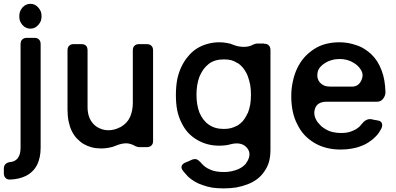

<svg xmlns="http://www.w3.org/2000/svg" viewBox="-36 -782 2103 1019"><path d="M18.6 170.9Q43 169.9 63.5 165Q84 160.2 101.6 151.4Q121.1 141.6 135.7 127Q150.4 113.3 160.2 93.8Q169.9 75.2 174.8 51.8Q179.7 29.3 179.7 2Q179.7 -181.6 179.7 -547.9Q179.7 -563.5 170.9 -572.3Q163.1 -581.1 146.5 -581.1Q132.8 -581.1 106.4 -581.1Q90.8 -581.1 82 -572.3Q73.2 -564.5 73.2 -547.9Q73.2 -364.3 73.2 1Q73.2 20.5 69.3 35.2Q64.5 49.8 56.6 59.6Q49.8 67.4 40 72.3Q30.3 77.1 17.6 78.1Q2 80.1 -6.8 88.9Q-15.6 97.7 -15.6 113.3Q-15.6 121.1 -15.6 137.7Q-15.6 137.7 -15.6 136.7Q-15.6 153.3 -6.8 162.1Q1 170.9 15.6 170.9Q16.6 170.9 18.6 170.9ZM83 -742.2Q75.2 -732.4 70.3 -720.7Q66.4 -709 66.4 -695.3Q66.4 -681.6 70.3 -669.9Q75.2 -659.2 83 -649.4Q91.8 -639.6 102.5 -634.8Q113.3 -629.9 125 -629.9Q137.7 -629.9 148.4 -634.8Q158.2 -639.6 167 -649.4Q175.8 -659.2 180.7 -670.9Q184.6 -682.6 184.6 -696.3Q184.6 -710 180.7 -720.7Q175.8 -732.4 167 -742.2Q158.2 -752 148.4 -756.8Q137.7 -761.7 125 -761.7Q113.3 -761.7 102.5 -756.8Q91.8 -752 83 -742.2Z M742.2 -1Q758.8 -1 767.6 -9.8Q776.4 -17.6 776.4 -34.2Q776.4 -194.3 776.4 -514.6Q776.4 -530.3 767.6 -539.1Q758.8 -547.9 742.2 -547.9Q729.5 -547.9 702.1 -547.9Q686.5 -547.9 677.7 -539.1Q668.9 -531.2 668.9 -514.6Q668.9 -420.9 668.9 -235.4Q668.9 -195.3 654.3 -161.1Q638.7 -127 603.5 -107.4Q602.5 -107.4 601.6 -106.4Q600.6 -106.4 600.6 -106.4Q585.9 -98.6 570.3 -94.7Q555.7 -90.8 541 -90.8Q515.6 -90.8 496.1 -99.6Q475.6 -107.4 460 -124Q444.3 -140.6 436.5 -163.1Q428.7 -185.5 428.7 -212.9Q428.7 -313.5 428.7 -514.6Q428.7 -530.3 420.9 -539.1Q412.1 -547.9 395.5 -547.9Q381.8 -547.9 355.5 -547.9Q339.8 -547.9 331.1 -539.1Q322.3 -531.2 322.3 -514.6Q322.3 -409.2 322.3 -200.2Q322.3 -167 328.1 -137.7Q334 -109.4 344.7 -86.9Q356.4 -63.5 372.1 -46.9Q388.7 -29.3 408.2 -17.6Q428.7 -5.9 451.2 0Q474.6 5.9 501 5.9Q522.5 5.9 541 2Q560.5 -1 576.2 -7.8Q605.5 -20.5 631.8 -21.5Q657.2 -21.5 683.6 -5.9Q687.5 -3.9 692.4 -2.9Q697.3 -1 703.1 -1Q704.1 -1 704.1 -1Q713.9 -1 723.6 -1Q733.4 -1 742.2 -1Z M1329.1 -550.8Q1322.3 -550.8 1317.4 -548.8Q1312.5 -547.9 1308.6 -545.9Q1288.1 -533.2 1256.8 -533.2Q1225.6 -534.2 1203.1 -543.9Q1188.5 -550.8 1168.9 -553.7Q1150.4 -557.6 1127.9 -557.6Q1094.7 -557.6 1064.5 -548.8Q1035.2 -541 1008.8 -524.4Q982.4 -507.8 962.9 -483.4Q942.4 -460 926.8 -427.7Q912.1 -396.5 904.3 -359.4Q897.5 -321.3 897.5 -277.3Q897.5 -233.4 904.3 -197.3Q912.1 -160.2 927.7 -129.9Q942.4 -99.6 962.9 -77.1Q984.4 -54.7 1009.8 -40Q1036.1 -24.4 1065.4 -16.6Q1094.7 -8.8 1127 -8.8Q1143.6 -8.8 1158.2 -10.7Q1171.9 -11.7 1184.6 -15.6Q1242.2 -31.2 1271.5 -1Q1300.8 29.3 1278.3 71.3Q1273.4 80.1 1267.6 87.9Q1260.7 95.7 1252.9 101.6Q1233.4 116.2 1208 123Q1182.6 130.9 1152.3 130.9Q1129.9 130.9 1112.3 127.9Q1093.8 125 1080.1 118.2Q1065.4 112.3 1054.7 104.5Q1043.9 96.7 1036.1 87.9Q1034.2 85.9 1033.2 85Q1031.2 83 1030.3 81.1Q1016.6 66.4 1006.8 63.5Q996.1 59.6 978.5 67.4Q971.7 70.3 963.9 74.2Q956.1 77.1 949.2 80.1Q932.6 86.9 928.7 97.7Q923.8 108.4 933.6 122.1Q939.5 130.9 947.3 138.7Q954.1 147.5 961.9 155.3Q976.6 168.9 996.1 180.7Q1014.6 192.4 1039.1 200.2Q1062.5 209 1090.8 213.9Q1119.1 217.8 1151.4 217.8Q1186.5 217.8 1217.8 212.9Q1250 207 1277.3 196.3Q1305.7 185.5 1328.1 168.9Q1350.6 152.3 1366.2 128.9Q1382.8 106.4 1391.6 77.1Q1399.4 47.9 1399.4 12.7Q1399.4 -163.1 1399.4 -515.6Q1399.4 -532.2 1390.6 -541Q1382.8 -549.8 1365.2 -549.8Q1366.2 -549.8 1366.2 -550.8Q1357.4 -550.8 1347.7 -550.8Q1337.9 -550.8 1329.1 -550.8ZM1270.5 -166Q1262.7 -151.4 1252.9 -139.6Q1242.2 -127.9 1229.5 -119.1Q1227.5 -118.2 1225.6 -116.2Q1223.6 -115.2 1220.7 -114.3Q1206.1 -106.4 1188.5 -101.6Q1171.9 -97.7 1151.4 -97.7Q1127.9 -97.7 1107.4 -103.5Q1087.9 -109.4 1071.3 -121.1Q1055.7 -131.8 1043 -148.4Q1031.2 -164.1 1022.5 -184.6Q1014.6 -205.1 1010.7 -228.5Q1006.8 -252 1006.8 -279.3Q1006.8 -306.6 1010.7 -330.1Q1014.6 -353.5 1022.5 -375Q1031.2 -395.5 1043 -413.1Q1055.7 -429.7 1071.3 -442.4Q1087.9 -455.1 1107.4 -460.9Q1127.9 -466.8 1152.3 -466.8Q1172.9 -466.8 1190.4 -462.9Q1208 -458 1222.7 -448.2Q1224.6 -447.3 1226.6 -446.3Q1228.5 -444.3 1231.4 -443.4Q1243.2 -434.6 1252.9 -422.9Q1262.7 -411.1 1270.5 -396.5Q1272.5 -391.6 1275.4 -386.7Q1277.3 -381.8 1279.3 -377Q1287.1 -355.5 1292 -331.1Q1295.9 -307.6 1295.9 -279.3Q1295.9 -251 1292 -226.6Q1287.1 -202.1 1279.3 -181.6Q1279.3 -181.6 1278.3 -181.6Q1276.4 -176.8 1274.4 -173.8Q1273.4 -169.9 1270.5 -166Z M1964.8 -242.2Q1986.3 -242.2 1998 -258.8Q2009.8 -275.4 2009.8 -291Q2009.8 -292 2009.8 -292Q2008.8 -326.2 2003.9 -354.5Q1999 -383.8 1989.3 -408.2Q1979.5 -434.6 1965.8 -456.1Q1952.1 -477.5 1934.6 -494.1Q1917 -510.7 1897.5 -522.5Q1877.9 -535.2 1855.5 -542Q1834 -549.8 1811.5 -553.7Q1789.1 -557.6 1765.6 -557.6Q1726.6 -557.6 1693.4 -548.8Q1659.2 -540 1630.9 -521.5Q1602.5 -502.9 1580.1 -478.5Q1557.6 -453.1 1542 -420.9Q1526.4 -388.7 1518.6 -351.6Q1509.8 -313.5 1509.8 -271.5Q1509.8 -228.5 1517.6 -191.4Q1525.4 -153.3 1542 -122.1Q1557.6 -89.8 1580.1 -65.4Q1603.5 -41 1632.8 -23.4Q1662.1 -5.9 1697.3 2.9Q1731.4 11.7 1772.5 11.7Q1802.7 11.7 1830.1 6.8Q1856.4 2.9 1879.9 -6.8Q1904.3 -15.6 1923.8 -29.3Q1943.4 -42 1959 -58.6Q1967.8 -67.4 1974.6 -77.1Q1981.4 -87.9 1987.3 -98.6Q1995.1 -113.3 1991.2 -127Q1986.3 -139.6 1969.7 -142.6Q1960.9 -144.5 1952.1 -145.5Q1942.4 -147.5 1934.6 -149.4Q1919.9 -151.4 1907.2 -144.5Q1894.5 -137.7 1884.8 -125Q1881.8 -121.1 1878.9 -118.2Q1876 -114.3 1873 -111.3Q1863.3 -102.5 1852.5 -95.7Q1841.8 -89.8 1829.1 -85Q1816.4 -80.1 1802.7 -78.1Q1789.1 -76.2 1773.4 -76.2Q1750 -76.2 1729.5 -81.1Q1709 -85.9 1691.4 -96.7Q1679.7 -103.5 1668.9 -112.3Q1659.2 -122.1 1650.4 -132.8Q1624 -168.9 1635.7 -205.1Q1647.5 -242.2 1699.2 -242.2Q1699.2 -242.2 1700.2 -242.2Q1766.6 -242.2 1832 -242.2Q1898.4 -242.2 1964.8 -242.2ZM1687.5 -446.3Q1705.1 -458 1724.6 -462.9Q1744.1 -468.8 1766.6 -468.8Q1788.1 -468.8 1805.7 -463.9Q1824.2 -459 1839.8 -449.2Q1845.7 -446.3 1850.6 -442.4Q1856.4 -438.5 1861.3 -433.6Q1899.4 -397.5 1883.8 -360.4Q1869.1 -322.3 1832 -322.3Q1793.9 -322.3 1717.8 -322.3Q1698.2 -322.3 1683.6 -328.1Q1669.9 -335 1661.1 -344.7Q1645.5 -364.3 1648.4 -389.6Q1650.4 -416 1670.9 -433.6Q1670.9 -433.6 1670.9 -433.6Q1674.8 -437.5 1678.7 -440.4Q1682.6 -443.4 1687.5 -446.3Z"/></svg>

Font: DeepSea
Style: Medium
Weight: 500
Designer: Stem
Version: Version 3.019;git-0a5106e0b